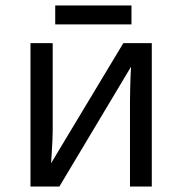

<svg xmlns="http://www.w3.org/2000/svg" viewBox="-20 -681 666 701"><path d="M181.6 -661.1H460V-591.8H181.6ZM172.4 -523.4V-204.1Q172.4 -191.9 171.4 -168.7Q170.4 -145.5 168.9 -121.8Q167.5 -98.1 166.5 -85L430.2 -523.4H534.2V0H454.6V-308.6Q454.6 -323.7 455.1 -349.4Q455.6 -375 456.5 -399.9Q457.5 -424.8 458.5 -437.5L196.8 0H91.3V-523.4Z"/></svg>

Font: Lunasima
Style: Regular
Weight: 400
Designer: The DocRepair Project, Monotype Design Team
Foundry: Google
Version: Version 2.009